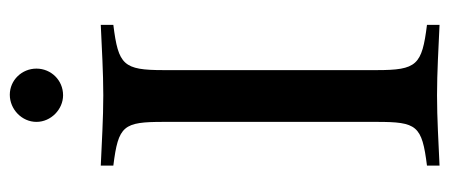

<svg xmlns="http://www.w3.org/2000/svg" viewBox="-276 -618 895 382"><g transform="rotate(-90 171.0 -427.5)"><path d="M172 -749C202 -749 225 -773 225 -802C225 -831 202 -855 173 -855C144 -855 119 -831 119 -802C119 -773 144 -749 172 -749ZM119 -125C119 -45 112 -35 32 -25V0C79 -2 125 -5 172 -5C218 -5 266 -2 312 0V-25C232 -35 222 -45 222 -125V-549C222 -629 232 -639 312 -649V-674C266 -672 218 -669 172 -669C125 -669 79 -672 32 -674V-649C112 -639 119 -629 119 -549Z"/></g></svg>

Font: Sibila
Style: Regular
Weight: 400
Designer: Stefan Peev
Foundry: Context Ltd
Version: Version 1.000